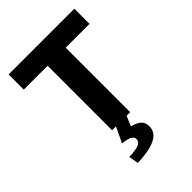

<svg xmlns="http://www.w3.org/2000/svg" viewBox="-255 -762 1111 1111"><g transform="rotate(-45 300.0 -206.5)"><path d="M226 0V-528H31V-652H569V-528H374V0ZM198 239 187 180Q246 177 268 167Q290 157 290 136Q290 120 274.5 110Q259 100 213 94L263 -11H349L319 61Q356 70 375.5 87Q395 104 395 136Q395 187 343.5 211.5Q292 236 198 239Z"/></g></svg>

Font: Source Code Pro ExtraLight
Style: Bold
Weight: 700
Monospace: yes
Version: Version 1.018;hotconv 1.0.116;makeotfexe 2.5.65601